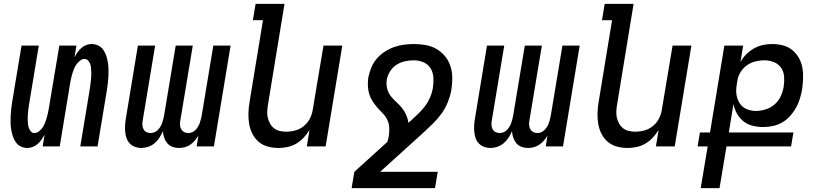

<svg xmlns="http://www.w3.org/2000/svg" viewBox="-20 -755 4240 990"><path d="M121 8Q103 8 87.5 0.5Q72 -7 62 -21Q52 -35 46.5 -51.5Q41 -68 38 -85.5Q35 -103 34.5 -121Q34 -139 35 -157.5Q36 -176 38 -194.5Q40 -213 43 -231L91 -520H180L130 -218Q128 -208 127 -197.5Q126 -187 124.5 -176Q123 -165 123 -154.5Q123 -144 123 -133.5Q123 -123 124.5 -113Q126 -103 129.5 -93.5Q133 -84 140 -76.5Q147 -69 157 -69Q169 -69 180.5 -77.5Q192 -86 199 -96.5Q206 -107 211 -119Q216 -131 219.5 -143Q223 -155 226 -167Q229 -179 231 -192L286 -520H374L364 -460Q371 -473 379.5 -485Q388 -497 399 -507Q410 -517 424 -522.5Q438 -528 452 -528Q470 -528 486 -520.5Q502 -513 512 -499Q522 -485 527.5 -468.5Q533 -452 536 -434.5Q539 -417 539.5 -399Q540 -381 539 -362.5Q538 -344 536 -325.5Q534 -307 531 -289L483 0H394L444 -302Q445 -312 446.5 -322.5Q448 -333 449 -344Q450 -355 450.5 -365.5Q451 -376 450.5 -386.5Q450 -397 449 -407Q448 -417 444.5 -426.5Q441 -436 433.5 -443.5Q426 -451 416 -451Q404 -451 393 -442.5Q382 -434 374.5 -423.5Q367 -413 362 -401Q357 -389 353.5 -377Q350 -365 347 -353Q344 -341 342 -328L288 0H200L210 -60Q202 -47 194 -35Q186 -23 174.5 -13Q163 -3 149 2.5Q135 8 121 8Z M708 8Q691 8 675.5 2Q660 -4 649 -15.5Q638 -27 632.5 -42.5Q627 -58 625.5 -75Q624 -92 625 -109Q626 -126 629 -144L691 -520H780L715 -129Q713 -118 714.5 -107Q716 -96 721 -87Q726 -78 736 -73.5Q746 -69 757 -69Q766 -69 776 -73Q786 -77 793.5 -84.5Q801 -92 806.5 -101Q812 -110 815.5 -119.5Q819 -129 821.5 -139Q824 -149 826 -159L886 -520H974L909 -129Q907 -118 908.5 -107Q910 -96 915.5 -87Q921 -78 930.5 -73.5Q940 -69 951 -69Q961 -69 970.5 -73Q980 -77 987.5 -84.5Q995 -92 1000.5 -101Q1006 -110 1009.5 -119.5Q1013 -129 1015.5 -139Q1018 -149 1020 -159L1080 -520H1169L1083 0H994L1003 -56Q995 -42 984.5 -30Q974 -18 961 -9Q948 0 932.5 4Q917 8 903 8Q885 8 869 2Q853 -4 842.5 -16.5Q832 -29 826.5 -45Q821 -61 820 -78Q812 -61 802 -45Q792 -29 777 -16.5Q762 -4 744 2Q726 8 709 8Z M1416 8Q1387 8 1360 0.5Q1333 -7 1313 -24.5Q1293 -42 1281 -66Q1269 -90 1264.5 -117.5Q1260 -145 1261 -173.5Q1262 -202 1267 -231L1336 -651H1284L1298 -735H1447L1362 -217Q1359 -200 1358 -182.5Q1357 -165 1360.5 -149Q1364 -133 1372 -118.5Q1380 -104 1392.5 -94Q1405 -84 1421.5 -80Q1438 -76 1455 -76Q1479 -76 1503 -82.5Q1527 -89 1547 -105.5Q1567 -122 1578.5 -145Q1590 -168 1593 -192L1648 -520H1745L1659 0H1562L1576 -85Q1563 -64 1546 -45.5Q1529 -27 1507.5 -14.5Q1486 -2 1462.5 3Q1439 8 1416 8Z M1793 215 1807 131 1977 -23Q1980 -30 1981.5 -38Q1983 -46 1985 -54Q1988 -76 1987 -97.5Q1986 -119 1977 -137.5Q1968 -156 1953.5 -170.5Q1939 -185 1925.5 -200.5Q1912 -216 1901 -233Q1890 -250 1884 -269.5Q1878 -289 1877 -311Q1876 -333 1879 -355Q1884 -380 1894 -405Q1904 -430 1921.5 -451Q1939 -472 1962.5 -487.5Q1986 -503 2011 -512Q2036 -521 2062 -524.5Q2088 -528 2113 -528Q2145 -528 2175.5 -522.5Q2206 -517 2231.5 -502Q2257 -487 2275.5 -464Q2294 -441 2303 -412.5Q2312 -384 2312 -352.5Q2312 -321 2307 -289Q2301 -258 2288.5 -227Q2276 -196 2256.5 -169Q2237 -142 2212.5 -118Q2188 -94 2163 -71L1940 131H2237L2223 215ZM2086 -122 2100 -134Q2119 -152 2138 -170Q2157 -188 2172.5 -209Q2188 -230 2198 -253.5Q2208 -277 2212 -301V-302Q2216 -329 2214.5 -355.5Q2213 -382 2200 -403Q2187 -424 2163.5 -434Q2140 -444 2113 -444Q2091 -444 2068 -439Q2045 -434 2024.5 -421Q2004 -408 1991 -386.5Q1978 -365 1974 -343V-341Q1971 -319 1976.5 -297.5Q1982 -276 1995 -259.5Q2008 -243 2023.5 -229Q2039 -215 2052.5 -198.5Q2066 -182 2074.5 -162.5Q2083 -143 2086 -122Z M2508 8Q2491 8 2475.5 2Q2460 -4 2449 -15.5Q2438 -27 2432.5 -42.5Q2427 -58 2425.5 -75Q2424 -92 2425 -109Q2426 -126 2429 -144L2491 -520H2580L2515 -129Q2513 -118 2514.5 -107Q2516 -96 2521 -87Q2526 -78 2536 -73.5Q2546 -69 2557 -69Q2566 -69 2576 -73Q2586 -77 2593.5 -84.5Q2601 -92 2606.5 -101Q2612 -110 2615.5 -119.5Q2619 -129 2621.5 -139Q2624 -149 2626 -159L2686 -520H2774L2709 -129Q2707 -118 2708.5 -107Q2710 -96 2715.5 -87Q2721 -78 2730.5 -73.5Q2740 -69 2751 -69Q2761 -69 2770.5 -73Q2780 -77 2787.5 -84.5Q2795 -92 2800.5 -101Q2806 -110 2809.5 -119.5Q2813 -129 2815.5 -139Q2818 -149 2820 -159L2880 -520H2969L2883 0H2794L2803 -56Q2795 -42 2784.5 -30Q2774 -18 2761 -9Q2748 0 2732.5 4Q2717 8 2703 8Q2685 8 2669 2Q2653 -4 2642.5 -16.5Q2632 -29 2626.5 -45Q2621 -61 2620 -78Q2612 -61 2602 -45Q2592 -29 2577 -16.5Q2562 -4 2544 2Q2526 8 2509 8Z M3216 8Q3187 8 3160 0.5Q3133 -7 3113 -24.5Q3093 -42 3081 -66Q3069 -90 3064.5 -117.5Q3060 -145 3061 -173.5Q3062 -202 3067 -231L3136 -651H3084L3098 -735H3247L3162 -217Q3159 -200 3158 -182.5Q3157 -165 3160.5 -149Q3164 -133 3172 -118.5Q3180 -104 3192.5 -94Q3205 -84 3221.5 -80Q3238 -76 3255 -76Q3279 -76 3303 -82.5Q3327 -89 3347 -105.5Q3367 -122 3378.5 -145Q3390 -168 3393 -192L3448 -520H3545L3459 0H3362L3376 -85Q3363 -64 3346 -45.5Q3329 -27 3307.5 -14.5Q3286 -2 3262.5 3Q3239 8 3216 8Z M3593 215 3629 0H3577L3589 -72H3641L3715 -520H3812L3798 -435Q3810 -457 3828 -475Q3846 -493 3868 -505.5Q3890 -518 3914 -523Q3938 -528 3961 -528Q3990 -528 4017 -521Q4044 -514 4064.5 -497.5Q4085 -481 4098.5 -457.5Q4112 -434 4117 -407.5Q4122 -381 4121 -352.5Q4120 -324 4116 -295Q4112 -271 4104.5 -246.5Q4097 -222 4084.5 -199.5Q4072 -177 4054 -157Q4036 -137 4013.5 -124Q3991 -111 3966 -105.5Q3941 -100 3916 -100Q3888 -100 3861 -106.5Q3834 -113 3813.5 -129.5Q3793 -146 3780 -169Q3767 -192 3762 -219L3738 -72H4071L4059 0H3726L3690 215ZM3877 -183Q3902 -183 3928 -191Q3954 -199 3974.5 -217Q3995 -235 4006 -259.5Q4017 -284 4021 -309Q4025 -335 4023 -360.5Q4021 -386 4007.5 -405.5Q3994 -425 3971 -434.5Q3948 -444 3922 -444Q3900 -444 3877.5 -439Q3855 -434 3834.5 -420.5Q3814 -407 3800.5 -386.5Q3787 -366 3783 -344L3778 -313Q3774 -288 3778 -264Q3782 -240 3795 -221Q3808 -202 3830 -192.5Q3852 -183 3877 -183Z"/></svg>

Font: Iosevka Md Ex Obl
Style: Regular
Weight: 500
Width: 7
Italic angle: -9°
Monospace: yes
Designer: Belleve Invis
Foundry: Belleve Invis
Version: Version 32.5.0; ttfautohint (v1.8.4)